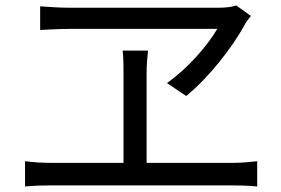

<svg xmlns="http://www.w3.org/2000/svg" viewBox="-20 -712 1022 698"><path d="M71 -34C102 -37 133 -38 161 -38H830C850 -38 887 -37 915 -34V-126C888 -123 861 -120 830 -120H513V-448C513 -474 515 -499 518 -528H426C429 -500 429 -471 429 -448V-120H161C132 -120 101 -122 71 -126ZM126 -603C126 -603 196 -607 233 -607H770C732 -543 663 -464 587 -410L657 -363C740 -431 825 -540 869 -621C875 -633 883 -642 892 -654L839 -692C824 -687 801 -684 779 -684H228C194 -684 157 -687 126 -689Z"/></svg>

Font: GenEiGothic-pro-Regular
Style: Regular
Weight: 400
Designer: Ryoko NISHIZUKA (kana & ideographs); Paul D. Hunt (Latin, Greek & Cyrillic); Wenlong ZHANG (bopomofo); Sandoll Communica
Foundry: Adobe Systems Incorporated; o_tamon
Version: Version 1.000.140830